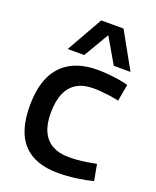

<svg xmlns="http://www.w3.org/2000/svg" viewBox="-148 -876 787 971"><g transform="rotate(20 246.0 -390.0)"><path d="M34 -261Q34 -358 64 -421.5Q94 -485 152.5 -517Q211 -549 295 -549Q323 -549 352.5 -546.5Q382 -544 410 -539.5Q438 -535 461 -528L445 -438Q423 -443 399 -446.5Q375 -450 351.5 -452Q328 -454 306 -454Q254 -454 218.5 -433Q183 -412 164.5 -370Q146 -328 146 -262Q146 -202 165 -162.5Q184 -123 220 -103.5Q256 -84 307 -84Q330 -84 354.5 -86Q379 -88 404.5 -92Q430 -96 454 -101L470 -14Q432 -4 381.5 3Q331 10 284 10Q160 10 97 -56.5Q34 -123 34 -261ZM116 -596 226 -790H346L454 -596H364L285 -732L205 -596Z"/></g></svg>

Font: Georama ExtraCondensed Thin Medium
Style: Regular
Weight: 500
Version: Version 1.001